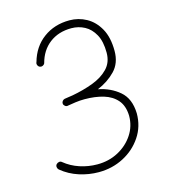

<svg xmlns="http://www.w3.org/2000/svg" viewBox="-104 -759 756 853"><g transform="rotate(-15 274.0 -332.0)"><path d="M74.2 -72.8Q79.1 -78.1 86.4 -79.3Q93.8 -80.6 99.1 -75.7Q129.4 -50.8 168.5 -37.8Q207.5 -24.9 249 -24.9Q302.2 -24.9 345.5 -48.1Q388.7 -71.3 414.6 -110.4Q440.4 -149.4 440.4 -197.3Q439 -243.2 416 -269.8Q393.1 -296.4 354.7 -307.9Q316.4 -319.3 268.1 -319.3Q257.3 -319.3 246.6 -318.6Q235.8 -317.9 225.6 -316.4Q209 -313.5 190.9 -311L189 -310.5Q179.2 -308.6 172.9 -317.4Q172.4 -317.4 172.4 -317.9Q171.9 -318.4 171.4 -319.3Q170.9 -319.8 170.9 -320.3Q170.4 -320.8 169.9 -321.8Q169.9 -321.8 169.9 -321.8Q169.9 -322.8 169.4 -324.2Q168.5 -331.1 172.6 -336.7Q176.8 -342.3 183.1 -343.8Q191.9 -345.2 201.7 -346.7Q211.4 -348.1 221.2 -349.6Q272 -358.9 316.7 -375.5Q361.3 -392.1 388.9 -420.7Q416.5 -449.2 416.5 -493.7Q416.5 -545.4 398.9 -577.4Q381.3 -609.4 353.3 -624.3Q325.2 -639.2 292.5 -639.2Q233.4 -639.2 192.1 -607.7Q150.9 -576.2 136.2 -519.5Q133.3 -513.2 126.5 -510.5Q119.6 -507.8 112.8 -510.7Q106.4 -513.7 103.8 -520.8Q101.1 -527.8 104.5 -534.2Q123 -600.6 173.6 -637.9Q224.1 -675.3 293.5 -675.3Q335 -675.3 371.1 -655.5Q407.2 -635.7 429.9 -595.2Q452.6 -554.7 452.6 -492.2Q452.6 -436 418.9 -401.4Q385.3 -366.7 336.9 -346.7Q393.1 -335.9 433.6 -301.5Q474.1 -267.1 476.1 -198.7Q476.1 -138.7 444.3 -91.3Q412.6 -43.9 360.4 -16.8Q308.1 10.3 246.1 10.3Q200.7 10.3 156.5 -3.9Q112.3 -18.1 76.7 -47.4Q71.3 -52.2 70.3 -59.8Q69.3 -67.4 74.2 -72.8Z"/></g></svg>

Font: Mikhak ExtraLight
Style: Regular
Weight: 200
Designer: Amin Abedi
Version: Version 3.3